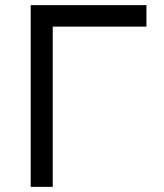

<svg xmlns="http://www.w3.org/2000/svg" viewBox="-20 -730 640 750"><path d="M100 0V-710H552V-626H186V0Z"/></svg>

Font: Geist Mono
Style: Regular
Weight: 400
Monospace: yes
Designer: Basement.studio, Andrés Briganti, Mateo Zaragoza
Foundry: Basement.studio, Vercel, Andrés Briganti, Guido Ferreyra, Mateo Zaragoza
Version: Version 1.500; ttfautohint (v1.8.4.7-5d5b)